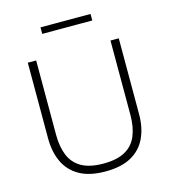

<svg xmlns="http://www.w3.org/2000/svg" viewBox="-128 -995 989 1108"><g transform="rotate(-15 366.0 -441.0)"><path d="M366 9.5Q271 9.5 211 -24.2Q151 -58 122.2 -119Q93.5 -180 93.5 -260Q93.5 -282 93.5 -316Q93.5 -350 93.5 -391Q93.5 -432 93.5 -475Q93.5 -541 93.5 -597Q93.5 -653 93.5 -713H143.5Q143.5 -653 143.5 -597Q143.5 -541 143.5 -475V-269Q143.5 -197 165 -145Q186.5 -93 235.2 -65.2Q284 -37.5 366 -37.5Q447.5 -37.5 496.2 -65.2Q545 -93 566.2 -145Q587.5 -197 587.5 -270V-475Q587.5 -541 587.5 -597Q587.5 -653 587.5 -713H637Q637 -653 637 -597Q637 -541 637 -475Q637 -432 637 -390.8Q637 -349.5 637 -315.5Q637 -281.5 637 -260Q637 -180 608.8 -119Q580.5 -58 520.5 -24.2Q460.5 9.5 366 9.5ZM217 -852V-891Q251 -891 288.5 -891Q326 -891 366.5 -891Q407.5 -891 444.8 -891Q482 -891 516 -891V-852Q482 -852 444.8 -852Q407.5 -852 366.5 -852Q326 -852 288.5 -852Q251 -852 217 -852Z"/></g></svg>

Font: Commissioner Thin ExtraLight
Style: Regular
Weight: 250
Version: Version 1.000